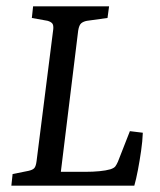

<svg xmlns="http://www.w3.org/2000/svg" viewBox="-20 -589 507 609"><path d="M392 -173 433 -168Q432 -141 427.5 -110Q423 -79 417.5 -50Q412 -21 406 0H16L20 -37L70 -47Q84 -50 89 -56Q94 -62 96 -78L149 -497Q150 -510 145.5 -515Q141 -520 131 -523L81 -532L85 -569H326L321 -532L256 -523Q245 -521 238 -515.5Q231 -510 228 -492L173 -44H250Q275 -44 295.5 -46Q316 -48 330 -52Q342 -56 346 -61.5Q350 -67 354 -76Z"/></svg>

Font: Yrsa
Style: Italic
Weight: 400
Italic angle: -7.10001°
Designer: Anna Giedrys (Yrsa+Rasa design), David Brezina (Yrsa art-direction, Rasa art-direction, design)
Foundry: Rosetta Type Foundry
Version: Version 2.004